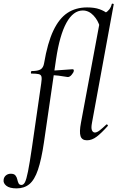

<svg xmlns="http://www.w3.org/2000/svg" viewBox="-130 -767 650 1062"><path d="M-38 275Q-77 275 -95 260.5Q-113 246 -110 227Q-108 212 -97 203Q-86 194 -70 194Q-52 194 -44.5 203.5Q-37 213 -34.5 225Q-32 237 -27.5 246.5Q-23 256 -11 256Q0 256 8 241Q16 226 25 181Q34 136 47 47L98 -306Q102 -331 99.5 -342.5Q97 -354 84 -357Q71 -360 44 -360Q40 -360 41 -367Q42 -374 45 -374Q80 -374 95 -383.5Q110 -393 114 -418Q133 -530 165 -597.5Q197 -665 243 -695.5Q289 -726 352 -726Q393 -726 420.5 -716Q448 -706 463 -693L423 -616Q413 -654 387 -681.5Q361 -709 328 -709Q275 -709 237.5 -641Q200 -573 180 -439L113 21Q99 116 80 172Q61 228 32.5 251.5Q4 275 -38 275ZM244 -341Q222 -345 194 -348.5Q166 -352 133 -352L135 -376Q168 -376 207.5 -379.5Q247 -383 271 -384Q276 -384 277.5 -381Q279 -378 278 -374Q277 -366 266 -353Q255 -340 244 -341ZM351 9Q323 9 315.5 -14Q308 -37 318 -89L430 -690Q440 -690 452 -696Q464 -702 474 -714.5Q484 -727 488 -744Q489 -748 494.5 -746.5Q500 -745 499 -743L379 -89Q373 -59 378.5 -46.5Q384 -34 395 -34Q406 -34 421.5 -46Q437 -58 457 -77Q460 -81 464.5 -77Q469 -73 465 -69Q432 -32 405.5 -11.5Q379 9 351 9Z"/></svg>

Font: Cormorant Medium
Style: Italic
Weight: 500
Italic angle: -10°
Designer: Christian Thalmann (Catharsis Fonts)
Foundry: Catharsis Fonts
Version: Version 4.000